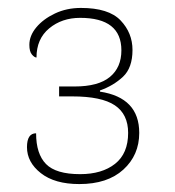

<svg xmlns="http://www.w3.org/2000/svg" viewBox="-20 -844 440 484"><path d="M180 -380Q118 -380 83 -407.5Q48 -435 48 -473Q48 -508 71 -508Q71 -456 96 -430.5Q121 -405 182 -405Q237 -405 270 -431Q303 -457 303 -509Q303 -556 269.5 -578.5Q236 -601 162 -601H129V-626H168Q228 -626 257 -650Q286 -674 286 -717Q286 -799 182 -799Q136 -799 104 -772.5Q72 -746 72 -699Q67 -699 60.5 -706.5Q54 -714 54 -731Q54 -754 71.5 -775Q89 -796 118.5 -810Q148 -824 184 -824Q254 -824 284 -792.5Q314 -761 314 -718Q314 -673 290 -650.5Q266 -628 232 -616V-613Q331 -598 331 -509Q331 -453 291 -416.5Q251 -380 180 -380Z"/></svg>

Font: Noto Serif Tamil Thin
Style: Regular
Weight: 100
Designer: Indian Type Foundry, Tom Grace, and the Monotype Design Team
Foundry: Monotype Imaging Inc.
Version: Version 2.004; ttfautohint (v1.8.4.7-5d5b)